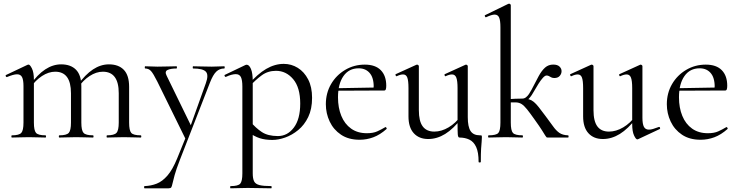

<svg xmlns="http://www.w3.org/2000/svg" viewBox="-20 -745 4004 1040"><path d="M559.6 0Q557.4 0 557.4 -6Q557.4 -12 559.6 -12Q598.6 -12 610.9 -25.3Q623.2 -38.6 623.2 -81V-240.2Q623.2 -356.6 537 -356.6Q501.2 -356.6 465.4 -333.2Q429.6 -309.8 402.8 -270.2L398.6 -282.2Q442.2 -341.8 483.9 -369.1Q525.6 -396.4 570 -396.4Q622.2 -396.4 650.8 -366.7Q679.4 -337 679.4 -274.6V-81Q679.4 -38.6 690.9 -25.3Q702.4 -12 742.2 -12Q745.4 -12 745.4 -6Q745.4 0 742.2 0Q724.6 0 701 -1Q677.4 -2 650.8 -2Q625.2 -2 601.6 -1Q578 0 559.6 0ZM301.6 0Q298.6 0 298.6 -6Q298.6 -12 301.6 -12Q340.6 -12 352.5 -25.3Q364.4 -38.6 364.4 -81V-240.2Q364.4 -356.6 279 -356.6Q243.2 -356.6 207.4 -333.2Q171.6 -309.8 144.8 -270.2L140.6 -282.2Q183.4 -341.8 225.1 -369.1Q266.8 -396.4 311.2 -396.4Q363.4 -396.4 392 -367Q420.6 -337.6 420.6 -276.8V-81Q420.6 -38.6 432.5 -25.3Q444.4 -12 484.2 -12Q486.6 -12 486.6 -6Q486.6 0 484.2 0Q465.8 0 442.6 -1Q419.4 -2 392.8 -2Q367.2 -2 343.2 -1Q319.2 0 301.6 0ZM44.6 0Q41.6 0 41.6 -6Q41.6 -12 44.6 -12Q83.6 -12 95.4 -25.3Q107.2 -38.6 107.2 -81V-278.6Q107.2 -312 99.4 -327.3Q91.6 -342.6 72.2 -342.6Q62.4 -342.6 48.8 -338.7Q35.2 -334.8 17.8 -327.8Q13.8 -326.6 11.4 -331.8Q9 -337 12.6 -338.8L129.2 -394Q132 -395.2 134.6 -395.2Q142.4 -395.2 153 -374Q163.6 -352.8 163.6 -312.6V-81Q163.6 -38.6 175.1 -25.3Q186.6 -12 226.4 -12Q229.4 -12 229.4 -6Q229.4 0 226.4 0Q208.8 0 185.2 -1Q161.6 -2 135.8 -2Q110.2 -2 86.2 -1Q62.2 0 44.6 0Z M939.4 113.8 989.8 -10.2 990.2 18.4 832.2 -303Q810.2 -347 797.7 -360.5Q785.2 -374 766.4 -374Q764.2 -374 764.2 -380Q764.2 -386 766.4 -386Q782.4 -386 799.7 -385Q817 -384 833 -384Q865.8 -384 890.8 -385Q915.8 -386 936.2 -386Q938.4 -386 938.4 -380Q938.4 -374 936.2 -374Q904.4 -374 887.6 -366Q870.8 -358 882.6 -335L1020 -53.4L995 -15.2L1095 -294.4Q1111.2 -339.4 1095.1 -356.7Q1079 -374 1026 -374Q1024 -374 1024 -380Q1024 -386 1026 -386Q1050 -386 1071.5 -385Q1093 -384 1127 -384Q1148.6 -384 1162.1 -385Q1175.6 -386 1194.4 -386Q1197.2 -386 1197.2 -380Q1197.2 -374 1194.4 -374Q1169.2 -374 1151.5 -357Q1133.8 -340 1117.2 -297.4L954.8 120Q934.6 172 925.9 203.5Q917.2 235 914.1 250Q911 265 907.6 270Q904.2 275 893.2 275H762.8Q760.6 275 760.6 269Q760.6 263 762.8 263Q798 261.8 828.7 249.8Q859.4 237.8 887 206Q914.6 174.2 939.4 113.8Z M1229.6 275Q1226.6 275 1226.6 269Q1226.6 263 1229.6 263Q1269.4 263 1281.1 250Q1292.8 237 1292.8 194V-276.2Q1292.8 -311.2 1285 -327.3Q1277.2 -343.4 1256.8 -343.4Q1247.2 -343.4 1233.6 -339.9Q1220 -336.4 1203.6 -328.6Q1199.6 -327.4 1197 -332.6Q1194.4 -337.8 1198 -339.6L1308.8 -392.6Q1312.4 -394.4 1316.2 -394.4Q1329.6 -394.4 1339.3 -371.6Q1349 -348.8 1349 -304.6V194Q1349 222 1356.3 237Q1363.6 252 1385.4 257.5Q1407.2 263 1449.2 263Q1451.4 263 1451.4 269Q1451.4 275 1449.2 275Q1422.8 275 1390.2 274Q1357.6 273 1321.8 273Q1296.2 273 1271.7 274Q1247.2 275 1229.6 275ZM1455 13Q1416.8 13 1387.7 3.8Q1358.6 -5.4 1323 -30.4L1337.2 -85.4Q1364.8 -52 1397.9 -30Q1431 -8 1485.2 -8Q1537 -8 1571.6 -53.8Q1606.2 -99.6 1606.2 -184Q1606.2 -271.2 1568 -316.3Q1529.8 -361.4 1475 -361.4Q1430.8 -361.4 1397.4 -336.8Q1364 -312.2 1332.4 -277.6L1324 -285.6Q1375 -344.6 1421.9 -371.8Q1468.8 -399 1517 -399Q1558.2 -399 1593 -377.5Q1627.8 -356 1649.1 -315Q1670.4 -274 1670.4 -215Q1670.4 -154.2 1649.5 -111Q1628.6 -67.8 1595.2 -40.5Q1561.8 -13.2 1524.9 -0.1Q1488 13 1455 13Z M1928 12Q1867.8 12 1827.1 -15.4Q1786.4 -42.8 1765.7 -86.9Q1745 -131 1745 -180.4Q1745 -241 1773.2 -289.4Q1801.4 -337.8 1849.6 -366.4Q1897.8 -395 1955.8 -395Q2013.2 -395 2042.7 -364.8Q2072.2 -334.6 2072.2 -280.8Q2072.2 -267.8 2069.8 -261.2Q2067.4 -254.6 2060.4 -254.6H2003.6Q2008 -315.6 1985.8 -345.3Q1963.6 -375 1922.6 -375Q1869.8 -375 1840.3 -332.8Q1810.8 -290.6 1810.8 -217.8Q1810.8 -161.4 1828.8 -117.4Q1846.8 -73.4 1881.8 -48.4Q1916.8 -23.4 1967 -23.4Q2001 -23.4 2023.1 -33.3Q2045.2 -43.2 2067 -56.2Q2069 -58.2 2072.5 -53.8Q2076 -49.4 2074 -46.4Q2038.6 -15 2002.5 -1.5Q1966.4 12 1928 12ZM1793.4 -253.6 1792.4 -267 2018.6 -271V-254.6Z M2299.4 8Q2250 8 2221.3 -23.4Q2192.6 -54.8 2192.6 -114.6V-268Q2192.6 -307.4 2186.3 -324.6Q2180 -341.8 2163.2 -341.8Q2149 -341.8 2129.4 -332.4Q2125.4 -330.6 2122.9 -336.6Q2120.4 -342.6 2124.2 -343.6L2235 -394Q2237.2 -395 2239.2 -395Q2241.8 -395 2245.3 -392.5Q2248.8 -390 2248.8 -386.8V-148.2Q2248.8 -88.6 2269.7 -60.4Q2290.6 -32.2 2332.6 -32.2Q2371.2 -32.2 2409.8 -55.1Q2448.4 -78 2476.6 -117.4L2481.8 -106.2Q2435.8 -46.8 2391.4 -19.4Q2347 8 2299.4 8ZM2572.4 131.2Q2572.4 79.6 2559.1 51Q2545.8 22.4 2522.1 11.2Q2498.4 0 2468.4 0Q2460.8 0 2459.6 -17.6Q2458.4 -35.2 2458.4 -76.4V-268Q2458.4 -307.4 2451.7 -324.6Q2445 -341.8 2428.2 -341.8Q2414 -341.8 2394.2 -332.4Q2390.4 -330.6 2388.3 -336.6Q2386.2 -342.6 2390 -343.6L2500.8 -394Q2502.8 -395 2504.2 -395Q2506.8 -395 2510.3 -392.5Q2513.8 -390 2513.8 -386.8V-110.4Q2513.8 -58.2 2529 -35.1Q2544.2 -12 2580 -12Q2588 -12 2589.1 -10.5Q2590.2 -9 2590.2 0Q2590.2 10 2588.9 23.1Q2587.6 36.2 2586 60.5Q2584.4 84.8 2584.4 131.2Q2584.4 135.2 2578.4 135.2Q2572.4 135.2 2572.4 131.2Z M2626.8 0Q2623.8 0 2623.8 -6Q2623.8 -12 2626.8 -12Q2668.2 -12 2679.4 -25Q2690.6 -38 2690.6 -81V-597.8Q2690.6 -633.4 2683.8 -649.7Q2677 -666 2659.2 -666Q2643.6 -666 2613.2 -651.8Q2609.4 -650 2606.8 -656Q2604.2 -662 2607.8 -663L2733 -724Q2736 -725 2738 -725Q2740.6 -725 2743.7 -722.5Q2746.8 -720 2746.8 -716.8V-81Q2746.8 -38 2758.4 -25Q2770 -12 2810.4 -12Q2812.6 -12 2812.6 -6Q2812.6 0 2810.4 0Q2791 0 2767.9 -1Q2744.8 -2 2720.2 -2Q2694.6 -2 2670.5 -1Q2646.4 0 2626.8 0ZM2947.4 0Q2942.2 0 2940.1 -1.7Q2938 -3.4 2932.9 -11.7Q2927.8 -20 2915.2 -40.1Q2902.6 -60.2 2876.8 -96Q2850.8 -133 2834.7 -153Q2818.6 -173 2805.1 -181.5Q2791.6 -190 2772.5 -190.5Q2753.4 -191 2720.4 -189L2718.6 -207Q2749 -209.2 2770.8 -210.1Q2792.6 -211 2809.2 -211Q2831.2 -211 2845.3 -207Q2859.4 -203 2871.5 -193Q2883.6 -183 2898.3 -164.5Q2913 -146 2935.2 -116Q2959.4 -84.2 2975.5 -61.2Q2991.6 -38.2 3009.5 -25.6Q3027.4 -13 3056.8 -12Q3059.8 -12 3059.8 -6Q3059.8 0 3056.8 0ZM2809.2 -194.2V-211Q2819.8 -211 2828.8 -217.8Q2837.8 -224.6 2845.2 -235.6Q2852.6 -246.6 2859 -258.6Q2881.2 -302.4 2897.9 -332.8Q2914.6 -363.2 2932.8 -379.2Q2951 -395.2 2976.6 -395.2Q2999.6 -395.2 3010.7 -384.4Q3021.8 -373.6 3021.8 -359.8Q3021.8 -345 3011.7 -333.7Q3001.6 -322.4 2982.8 -322.4Q2972.8 -322.4 2965.9 -326Q2959 -329.6 2953.5 -332.8Q2948 -336 2940.4 -336Q2932 -336 2920.4 -323.2Q2908.8 -310.4 2896.8 -291.2Q2884.8 -272 2874.4 -253.8Q2860.8 -227.8 2845.1 -211Q2829.4 -194.2 2809.2 -194.2Z M3245.4 8Q3196 8 3167.3 -23.4Q3138.6 -54.8 3138.6 -114.6V-268Q3138.6 -307.4 3132.3 -324.6Q3126 -341.8 3109.2 -341.8Q3095 -341.8 3075.4 -332.4Q3071.4 -330.6 3068.9 -336.6Q3066.4 -342.6 3070.2 -343.6L3181 -394Q3183.2 -395 3185.2 -395Q3187.8 -395 3191.3 -392.5Q3194.8 -390 3194.8 -386.8V-148.2Q3194.8 -88.6 3215.7 -60.4Q3236.6 -32.2 3278.6 -32.2Q3317.2 -32.2 3355.8 -55.1Q3394.4 -78 3422.6 -117.4L3427.8 -106.2Q3381.8 -46.8 3337.4 -19.4Q3293 8 3245.4 8ZM3459.8 -386.8V-107.2Q3459.8 -73.2 3467.9 -58Q3476 -42.8 3495 -42.8Q3505.2 -42.8 3517.7 -46.6Q3530.2 -50.4 3548 -57Q3552.8 -59 3555 -53.5Q3557.2 -48 3553.4 -46L3436.2 9Q3434.2 10 3432 10Q3424.4 10 3414.4 -11.4Q3404.4 -32.8 3404.4 -73.2V-268Q3404.4 -307.4 3397.7 -324.6Q3391 -341.8 3374.2 -341.8Q3360 -341.8 3340.2 -332.4Q3336.4 -330.6 3334.3 -336.6Q3332.2 -342.6 3336 -343.6L3446.8 -394Q3448.8 -395 3450.2 -395Q3452.8 -395 3456.3 -392.5Q3459.8 -390 3459.8 -386.8Z M3775 12Q3714.8 12 3674.1 -15.4Q3633.4 -42.8 3612.7 -86.9Q3592 -131 3592 -180.4Q3592 -241 3620.2 -289.4Q3648.4 -337.8 3696.6 -366.4Q3744.8 -395 3802.8 -395Q3860.2 -395 3889.7 -364.8Q3919.2 -334.6 3919.2 -280.8Q3919.2 -267.8 3916.8 -261.2Q3914.4 -254.6 3907.4 -254.6H3850.6Q3855 -315.6 3832.8 -345.3Q3810.6 -375 3769.6 -375Q3716.8 -375 3687.3 -332.8Q3657.8 -290.6 3657.8 -217.8Q3657.8 -161.4 3675.8 -117.4Q3693.8 -73.4 3728.8 -48.4Q3763.8 -23.4 3814 -23.4Q3848 -23.4 3870.1 -33.3Q3892.2 -43.2 3914 -56.2Q3916 -58.2 3919.5 -53.8Q3923 -49.4 3921 -46.4Q3885.6 -15 3849.5 -1.5Q3813.4 12 3775 12ZM3640.4 -253.6 3639.4 -267 3865.6 -271V-254.6Z"/></svg>

Font: Cormorant Infant Light
Style: Regular
Weight: 300
Designer: Christian Thalmann (Catharsis Fonts)
Foundry: Catharsis Fonts
Version: Version 4.001